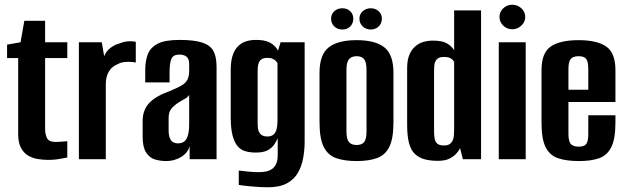

<svg xmlns="http://www.w3.org/2000/svg" viewBox="-20 -674 2650 813"><path d="M184 3Q161 3 138 -1Q115 -5 97 -16.5Q79 -28 68 -49.5Q57 -71 57 -107V-428H10V-485L67 -495L83 -586H171V-495H265V-428H171V-127Q171 -106 179 -89.5Q187 -73 215 -73Q228 -73 245 -74.5Q262 -76 265 -76V-7Q262 -7 237.5 -2Q213 3 184 3Z M314 0V-495H411L421 -436Q430 -458 448 -471.5Q466 -485 486 -490Q519 -504 555 -497V-409Q553 -410 539.5 -411.5Q526 -413 509 -411.5Q492 -410 480 -403Q455 -394 441.5 -372Q428 -350 428 -319V0Z M684 8Q658 8 635.5 1Q613 -6 598.5 -28.5Q584 -51 584 -95V-161Q584 -208 611.5 -237.5Q639 -267 698 -288Q729 -301 747 -311Q765 -321 773 -335.5Q781 -350 781 -375V-402Q781 -418 776 -426.5Q771 -435 761.5 -439Q752 -443 740 -443Q714 -443 706 -425.5Q698 -408 698 -367V-325H595V-378Q595 -415 605.5 -443.5Q616 -472 647 -488.5Q678 -505 740 -505Q803 -505 837 -493.5Q871 -482 884 -457.5Q897 -433 897 -391V0H783V-55Q775 -26 746.5 -9Q718 8 684 8ZM733 -67Q760 -67 770.5 -87.5Q781 -108 781 -145V-272Q775 -262 761 -254.5Q747 -247 733 -238Q714 -225 704 -211.5Q694 -198 694 -174V-123Q694 -102 699 -89.5Q704 -77 713 -72Q722 -67 733 -67Z M1114 119Q1100 119 1080 118Q1060 117 1040.5 115Q1021 113 1007.5 111.5Q994 110 991 109V48Q1004 50 1030 52.5Q1056 55 1074 55Q1090 55 1104.5 52.5Q1119 50 1130.5 42.5Q1142 35 1149 20.5Q1156 6 1156 -18V-89Q1151 -77 1141.5 -62.5Q1132 -48 1114 -38Q1096 -28 1063 -28Q1039 -28 1019.5 -33.5Q1000 -39 986.5 -54.5Q973 -70 965 -99.5Q957 -129 957 -177V-379Q957 -442 983.5 -473.5Q1010 -505 1064 -505Q1096 -505 1115.5 -497Q1135 -489 1147 -474.5Q1159 -460 1166 -441L1151 -439L1168 -495H1270V-74Q1270 -38 1263.5 -3.5Q1257 31 1241 58.5Q1225 86 1194.5 102.5Q1164 119 1114 119ZM1112 -96Q1129 -96 1138.5 -104.5Q1148 -113 1151.5 -128.5Q1155 -144 1155 -161V-406Q1153 -411 1148 -416Q1143 -421 1134.5 -425Q1126 -429 1111 -429Q1091 -429 1081 -417.5Q1071 -406 1071 -375V-147Q1071 -130 1075 -119.5Q1079 -109 1085.5 -104Q1092 -99 1099 -97.5Q1106 -96 1112 -96Z M1490 8Q1440 8 1404.5 -4Q1369 -16 1351 -51.5Q1333 -87 1333 -156V-366Q1333 -443 1372 -473.5Q1411 -504 1490 -504Q1569 -504 1607.5 -473.5Q1646 -443 1646 -366V-156Q1646 -87 1628.5 -52Q1611 -17 1576 -4.5Q1541 8 1490 8ZM1490 -60Q1512 -60 1522 -72.5Q1532 -85 1532 -118V-378Q1532 -409 1522.5 -422.5Q1513 -436 1490 -436Q1468 -436 1457.5 -423Q1447 -410 1447 -378V-118Q1447 -85 1457.5 -72.5Q1468 -60 1490 -60ZM1430 -549Q1409 -549 1395.5 -562Q1382 -575 1382 -595Q1382 -614 1395.5 -626.5Q1409 -639 1430 -639Q1450 -639 1463 -626.5Q1476 -614 1476 -595Q1476 -575 1463 -562Q1450 -549 1430 -549ZM1550 -549Q1530 -549 1516 -562Q1502 -575 1502 -595Q1502 -614 1516 -626.5Q1530 -639 1550 -639Q1570 -639 1583.5 -626.5Q1597 -614 1597 -595Q1597 -575 1583.5 -562Q1570 -549 1550 -549Z M1834 7Q1802 7 1778 0.5Q1754 -6 1737 -22Q1720 -38 1712 -68Q1704 -98 1704 -145V-386Q1704 -419 1713 -441Q1722 -463 1737 -476.5Q1752 -490 1771.5 -496Q1791 -502 1814 -502Q1854 -502 1874 -489.5Q1894 -477 1903 -461V-630H2017V0H1940L1928 -47Q1924 -37 1913 -24.5Q1902 -12 1883.5 -2.5Q1865 7 1834 7ZM1860 -58Q1875 -58 1883.5 -63.5Q1892 -69 1896.5 -78.5Q1901 -88 1902 -100Q1903 -112 1903 -126V-410Q1902 -415 1897.5 -420Q1893 -425 1884 -429Q1875 -433 1861 -433Q1846 -433 1837.5 -428.5Q1829 -424 1824.5 -416Q1820 -408 1819 -397.5Q1818 -387 1818 -374V-117Q1818 -100 1820.5 -86.5Q1823 -73 1832 -65.5Q1841 -58 1860 -58Z M2092 0V-495H2206V0ZM2149 -550Q2127 -550 2111 -565.5Q2095 -581 2095 -602Q2095 -624 2111 -639Q2127 -654 2149 -654Q2171 -654 2187.5 -639Q2204 -624 2204 -602Q2204 -581 2187.5 -565.5Q2171 -550 2149 -550Z M2432 8Q2380 8 2344.5 -3.5Q2309 -15 2291 -49.5Q2273 -84 2273 -154V-377Q2273 -450 2312 -477Q2351 -504 2430 -504Q2508 -504 2547 -477Q2586 -450 2586 -377V-242H2387V-107Q2387 -77 2396.5 -65Q2406 -53 2431 -53Q2454 -53 2462.5 -64.5Q2471 -76 2471 -107V-186H2586V-155Q2586 -85 2568 -50Q2550 -15 2515.5 -3.5Q2481 8 2432 8ZM2387 -294H2471V-383Q2471 -412 2462.5 -424Q2454 -436 2430 -436Q2406 -436 2396.5 -424Q2387 -412 2387 -383Z"/></svg>

Font: Alumni Sans Thin
Style: Bold
Weight: 700
Version: Version 1.018